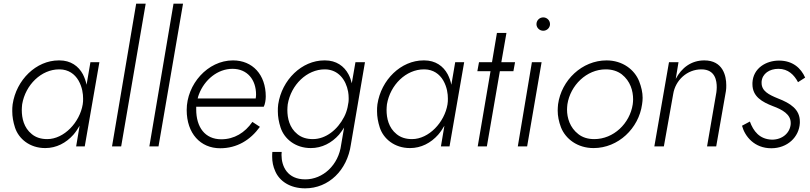

<svg xmlns="http://www.w3.org/2000/svg" viewBox="-20 -800 4428 1049"><path d="M474 -460 453 -337C449 -357 442 -376 433 -394C409 -439 366 -470 305 -470C304 -470 302 -470 301 -470C178 -470 69 -364 49 -230C47 -217 47 -204 47 -192C47 -163 52 -134 62 -103C82 -42 142 9 227 9C288 9 341 -19 381 -64C394 -79 405 -96 415 -113L396 0H443L523 -460ZM101 -230C119 -337 206 -421 303 -421C304 -421 306 -421 307 -421C354 -420 388 -396 409 -360C430 -323 434 -286 434 -262C434 -251 434 -241 432 -230C416 -132 330 -40 238 -40C204 -40 176 -49 154 -67C110 -102 99 -155 99 -199C99 -209 100 -219 101 -230Z M724 -780 592 0H642L776 -780Z M928 -780 796 0H846L980 -780Z M1183 10C1275 10 1348 -35 1400 -107L1359 -134C1318 -75 1260 -39 1189 -39C1100 -39 1052 -105 1052 -202C1052 -207 1052 -212 1052 -217H1421C1428 -230 1432 -254 1432 -273C1432 -392 1360 -470 1253 -470C1114 -470 1000 -339 1000 -199C1000 -71 1075 10 1183 10ZM1060 -262C1062 -270 1064 -278 1067 -285C1097 -364 1169 -424 1250 -424C1331 -424 1379 -365 1379 -283C1379 -276 1378 -269 1377 -262Z M1468 30C1467 39 1467 47 1467 56C1467 83 1472 110 1484 136C1507 189 1564 229 1647 229C1776 229 1877 130 1897 -10L1974 -460H1922L1902 -345C1898 -362 1892 -379 1884 -394C1860 -439 1817 -470 1756 -470C1755 -470 1753 -470 1752 -470C1629 -470 1520 -364 1500 -230C1498 -217 1498 -204 1498 -192C1498 -163 1503 -134 1513 -103C1533 -42 1593 9 1678 9C1739 9 1792 -19 1832 -64C1842 -76 1851 -89 1860 -103L1844 -10C1830 102 1744 180 1648 180C1550 180 1518 109 1518 46C1518 40 1519 35 1519 30ZM1552 -230C1570 -337 1657 -421 1754 -421C1755 -421 1757 -421 1758 -421C1828 -419 1870 -365 1882 -299C1884 -287 1885 -276 1885 -264C1885 -256 1885 -249 1884 -242L1879 -214C1875 -196 1869 -178 1860 -161C1824 -91 1760 -40 1689 -40C1655 -40 1627 -49 1605 -67C1561 -102 1550 -155 1550 -199C1550 -209 1551 -219 1552 -230Z M2467 -460 2446 -337C2442 -357 2435 -376 2426 -394C2402 -439 2359 -470 2298 -470C2297 -470 2295 -470 2294 -470C2171 -470 2062 -364 2042 -230C2040 -217 2040 -204 2040 -192C2040 -163 2045 -134 2055 -103C2075 -42 2135 9 2220 9C2281 9 2334 -19 2374 -64C2387 -79 2398 -96 2408 -113L2389 0H2436L2516 -460ZM2094 -230C2112 -337 2199 -421 2296 -421C2297 -421 2299 -421 2300 -421C2347 -420 2381 -396 2402 -360C2423 -323 2427 -286 2427 -262C2427 -251 2427 -241 2425 -230C2409 -132 2323 -40 2231 -40C2197 -40 2169 -49 2147 -67C2103 -102 2092 -155 2092 -199C2092 -209 2093 -219 2094 -230Z M2597 -460 2588 -411H2660L2590 0H2640L2711 -411H2785L2794 -460H2719L2747 -620H2695L2668 -460Z M2911 -668C2911 -648 2928 -632 2948 -632C2968 -632 2985 -648 2985 -668C2985 -689 2968 -705 2948 -705C2928 -705 2911 -689 2911 -668ZM2886 -460 2809 0H2860L2939 -460Z M3029 -230C3028 -218 3027 -207 3027 -196C3027 -166 3033 -136 3045 -104C3070 -41 3135 9 3223 9C3358 9 3470 -99 3488 -230C3490 -242 3491 -255 3491 -266C3491 -295 3484 -325 3472 -356C3447 -419 3382 -470 3294 -470C3160 -470 3047 -362 3029 -230ZM3080 -230C3096 -334 3185 -421 3289 -421C3324 -421 3353 -412 3377 -394C3424 -357 3439 -304 3439 -257C3439 -248 3438 -239 3437 -230C3421 -125 3332 -40 3227 -40C3192 -40 3163 -49 3140 -67C3093 -103 3078 -157 3078 -201C3078 -210 3079 -220 3080 -230Z M3894 -296 3843 0H3893L3946 -302C3948 -313 3948 -324 3948 -335C3948 -385 3930 -470 3828 -470C3757 -470 3704 -430 3672 -369L3687 -460H3635L3555 0H3607L3658 -286C3670 -362 3734 -421 3812 -421C3889 -421 3896 -357 3896 -323C3896 -314 3895 -305 3894 -296Z M4077 -136 4034 -113C4050 -54 4102 10 4194 10C4282 10 4346 -51 4350 -128C4350 -131 4350 -133 4350 -136C4350 -203 4298 -236 4231 -262C4179 -283 4141 -303 4141 -347C4141 -349 4141 -352 4141 -354C4145 -398 4184 -424 4233 -424C4286 -424 4319 -391 4340 -351L4379 -376C4356 -428 4311 -469 4236 -469C4166 -469 4095 -428 4091 -348C4091 -345 4091 -342 4091 -340C4091 -272 4144 -243 4203 -220C4255 -201 4300 -175 4300 -129C4300 -126 4300 -124 4300 -122C4296 -73 4254 -37 4198 -37C4129 -39 4096 -84 4077 -136Z"/></svg>

Font: Jost Light
Style: Italic
Weight: 300
Italic angle: -5°
Version: Version 3.710